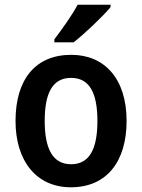

<svg xmlns="http://www.w3.org/2000/svg" viewBox="-20 -786 604 816"><path d="M450 -756V-766H310C286 -721 244 -662 211 -619V-606H293C340 -643 419 -718 450 -756ZM518 -272C518 -453 423 -553 283 -553C130 -553 46 -448 46 -272C46 -99 137 10 281 10C434 10 518 -100 518 -272ZM170 -272C170 -390 203 -455 282 -455C361 -455 394 -390 394 -272C394 -154 361 -88 282 -88C204 -88 170 -154 170 -272Z"/></svg>

Font: Noto Sans Myanmar UI SemiCondensed SemiBold
Style: Regular
Weight: 600
Width: 4
Designer: Monotype Design Team
Foundry: Monotype Imaging Inc.
Version: Version 2.103